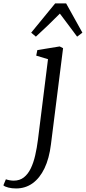

<svg xmlns="http://www.w3.org/2000/svg" viewBox="-142 -834 496 1108"><path d="M152 -1Q142 80.5 114.8 137.2Q87.5 194 46 223.8Q4.5 253.5 -49.5 253.5Q-73 253.5 -93.5 248.5Q-114 243.5 -122.5 235.5L-108 200.5Q-101 203.5 -88 206Q-75 208.5 -63 208.5Q-28.5 208.5 -4.5 189.8Q19.5 171 35.5 138Q51.5 105 61.2 62.2Q71 19.5 77 -28L135 -492.5L67 -513L73.5 -545L202.5 -566L222 -556ZM65 -622.5 38 -645.5 176.5 -814.5H239.5L333.5 -645.5L303 -622.5Q278.5 -656 253.5 -689Q228.5 -722 203.5 -755.5Q170 -722 136 -689Q102 -656 65 -622.5Z"/></svg>

Font: Merriweather 7pt Light
Style: Italic
Weight: 300
Italic angle: -7.8°
Designer: Eben Sorkin
Foundry: Eben Sorkin
Version: Version 2.200;gftools[0.9.31]